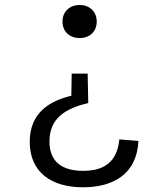

<svg xmlns="http://www.w3.org/2000/svg" viewBox="-20 -540 660 794"><path d="M309.5 -519.5C270 -519.5 238.5 -493.5 238.5 -451C238.5 -407.5 270 -382.5 309.5 -382.5C348.5 -382.5 380 -407.5 380 -451C380 -493.5 348.5 -519.5 309.5 -519.5ZM103 46.5C103 171 190.5 234.5 323.5 234.5C443 234.5 545.5 184 552.5 43L473.5 36.5C464.5 128.5 412 166.5 324 166.5C237.5 166.5 184.5 130 184.5 44.5C184.5 -54 255 -92.5 345 -114L342.5 -235.5H276.5L275 -144C189 -123.5 103 -76.5 103 46.5Z"/></svg>

Font: Monaspace Krypton Light
Style: Regular
Weight: 300
Designer: Riley Cran & the Lettermatic Team
Foundry: Lettermatic
Version: Version 1.101 (Monaspace Krypton)